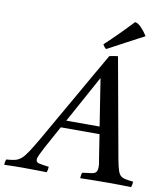

<svg xmlns="http://www.w3.org/2000/svg" viewBox="-181 -991 933 1073"><g transform="rotate(10 286.0 -455.0)"><path d="M431 -131 411 -260H191L122 -134Q109 -109 99.5 -89.5Q90 -70 90 -59Q90 -44 106.5 -40Q123 -36 163 -31Q163 -14 157 1Q143 0 117 0Q91 0 65 -0.5Q39 -1 24 -1Q-4 -1 -29 -0.5Q-54 0 -84 1Q-84 -15 -78 -30Q-48 -32 -29 -36.5Q-10 -41 6 -54.5Q22 -68 42 -98.5Q62 -129 94 -184Q122 -233 159 -298Q196 -363 237 -434Q278 -505 317 -574Q356 -643 389 -699Q403 -702 414.5 -704Q426 -706 437 -707L540 -136Q547 -100 553.5 -79.5Q560 -59 570 -50Q580 -41 597 -37.5Q614 -34 642 -31Q642 -14 636 1Q612 0 578 -0.5Q544 -1 511 -1Q482 -1 435 -0.5Q388 0 347 1Q348 -7 349 -15.5Q350 -24 353 -31Q389 -35 407 -38Q425 -41 431.5 -50.5Q438 -60 438 -81Q438 -86 437 -96.5Q436 -107 431 -131ZM215 -302H404L362 -570ZM568 -846V-843Q523 -820 470.5 -791.5Q418 -763 365 -735Q358 -739 354 -744.5Q350 -750 345 -758Q425 -833 498 -911Q514 -910 533.5 -890Q553 -870 568 -846Z"/></g></svg>

Font: Tiro Kannada
Style: Italic
Weight: 400
Italic angle: -11°
Designer: Kannada: John Hudson & Fiona Ross, assisted by Kaja Sojewska. Latin: John Hudson with Paul Hanslow, assisted by Kaja Soj
Foundry: Tiro Typeworks Ltd.
Version: Version 1.52